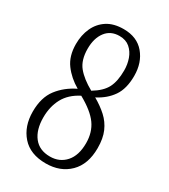

<svg xmlns="http://www.w3.org/2000/svg" viewBox="-182 -811 797 907"><g transform="rotate(30 217.0 -357.0)"><path d="M217 10Q132 10 87 -41Q42 -92 42 -172Q42 -249 78 -296Q114 -343 172 -371Q122 -400 90.5 -442.5Q59 -485 59 -550Q59 -599 77 -638.5Q95 -678 130.5 -701Q166 -724 220 -724Q293 -724 333 -676.5Q373 -629 373 -557Q373 -487 344 -445Q315 -403 264 -377Q304 -354 333 -327.5Q362 -301 378 -264.5Q394 -228 394 -175Q394 -87 345 -38.5Q296 10 217 10ZM232 -395Q282 -425 300.5 -461Q319 -497 319 -556Q319 -589 308.5 -618.5Q298 -648 276 -667Q254 -686 219 -686Q171 -686 144.5 -651Q118 -616 118 -559Q118 -497 147 -461.5Q176 -426 232 -395ZM218 -28Q270 -28 302.5 -64.5Q335 -101 335 -168Q335 -227 305 -269Q275 -311 203 -351Q148 -323 123.5 -277.5Q99 -232 99 -173Q99 -106 129.5 -67Q160 -28 218 -28Z"/></g></svg>

Font: Noto Serif Ethiopic ExtraCondensed Light
Style: Regular
Weight: 300
Width: 2
Designer: Monotype Design Team
Foundry: Monotype Imaging Inc.
Version: Version 2.102; ttfautohint (v1.8.4.7-5d5b)